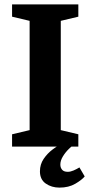

<svg xmlns="http://www.w3.org/2000/svg" viewBox="-20 -668 412 875"><path d="M35 0V-56L115 -75V-573L35 -592V-648H337V-592L257 -573V-75L337 -56V0ZM251 187Q215 187 188.5 168.5Q162 150 162 113Q162 81 179 56Q196 31 220 13Q244 -5 268 -16H326Q311 -6 294.5 10Q278 26 266.5 45Q255 64 255 82Q255 96 263 105.5Q271 115 289 115Q301 115 315 109Q329 103 342 95L366 136Q353 152 323 169.5Q293 187 251 187Z"/></svg>

Font: Faustina Light
Style: Bold
Weight: 700
Version: Version 1.200